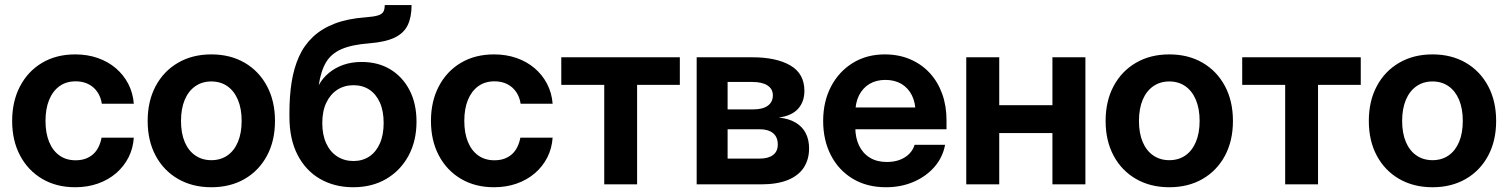

<svg xmlns="http://www.w3.org/2000/svg" viewBox="-20 -748 6120 779"><path d="M285.2 11.7Q208.5 11.7 150.9 -22.5Q93.3 -56.6 61.3 -117.2Q29.3 -177.7 29.3 -257.3Q29.3 -336.9 61.3 -397.9Q93.3 -459 150.9 -493.2Q208.5 -527.3 285.2 -527.3Q334.5 -527.3 376.5 -512.7Q418.5 -498 450 -471.2Q481.4 -444.3 500.5 -407.7Q519.5 -371.1 522.9 -327.1H393.1Q390.1 -347.2 381.6 -363.8Q373 -380.4 359.4 -392.6Q345.7 -404.8 327.6 -411.4Q309.6 -418 286.6 -418Q248.5 -418 221.2 -398.2Q193.8 -378.4 179.2 -342.5Q164.6 -306.6 164.6 -257.3Q164.6 -208.5 179.2 -172.6Q193.8 -136.7 221.2 -117.2Q248.5 -97.7 286.6 -97.7Q309.6 -97.7 327.4 -104.2Q345.2 -110.8 358.4 -122.8Q371.6 -134.8 379.9 -151.9Q388.2 -168.9 392.1 -189.5H522.9Q520 -146 501.5 -109.4Q482.9 -72.8 451.2 -45.4Q419.4 -18.1 377.2 -3.2Q335 11.7 285.2 11.7Z M837.4 11.7Q760.7 11.7 702.4 -22Q644 -55.7 611.6 -116.2Q579.1 -176.8 579.1 -257.3Q579.1 -337.9 611.6 -398.7Q644 -459.5 702.4 -493.4Q760.7 -527.3 837.4 -527.3Q914.6 -527.3 972.7 -493.4Q1030.8 -459.5 1063.2 -398.7Q1095.7 -337.9 1095.7 -257.3Q1095.7 -176.8 1063.2 -116.2Q1030.8 -55.7 972.7 -22Q914.6 11.7 837.4 11.7ZM837.4 -98.1Q875 -98.1 902.6 -117.2Q930.2 -136.2 945.3 -172.1Q960.4 -208 960.4 -257.3Q960.4 -307.1 945.3 -343Q930.2 -378.9 902.6 -398.2Q875 -417.5 837.4 -417.5Q800.3 -417.5 772.5 -398.2Q744.6 -378.9 729.5 -343Q714.4 -307.1 714.4 -257.3Q714.4 -207.5 729.5 -171.9Q744.6 -136.2 772.5 -117.2Q800.3 -98.1 837.4 -98.1Z M1413.1 11.7Q1337.4 11.7 1278.8 -22Q1220.2 -55.7 1187.3 -119.6Q1154.3 -183.6 1154.3 -274.4V-291Q1154.3 -358.4 1163.3 -415.3Q1172.4 -472.2 1193.1 -518.3Q1213.9 -564.5 1249.5 -598.1Q1285.2 -631.8 1337.6 -652.1Q1390.1 -672.4 1462.9 -677.7Q1495.6 -680.2 1512.5 -685.1Q1529.3 -689.9 1535.2 -700Q1541 -710 1541 -727.5H1649.9Q1649.9 -679.2 1634.5 -646.5Q1619.1 -613.8 1581.8 -595.7Q1544.4 -577.6 1479 -572.3Q1407.7 -566.9 1366 -548.8Q1324.2 -530.8 1303.2 -495.8Q1282.2 -460.9 1273.4 -403.8H1273.9Q1290 -432.1 1314.9 -452.6Q1339.8 -473.1 1373 -484.9Q1406.2 -496.6 1447.3 -496.6Q1514.6 -496.6 1564.5 -466.1Q1614.3 -435.5 1642.1 -381.3Q1669.9 -327.1 1669.9 -254.4Q1669.9 -176.3 1637.5 -116.2Q1605 -56.2 1547.4 -22.2Q1489.7 11.7 1413.1 11.7ZM1414.1 -94.7Q1450.7 -94.7 1478.3 -113Q1505.9 -131.3 1521.2 -166Q1536.6 -200.7 1536.6 -249Q1536.6 -297.9 1521.2 -332Q1505.9 -366.2 1478.5 -384.3Q1451.2 -402.3 1414.1 -402.3Q1377.4 -402.3 1348.9 -384Q1320.3 -365.7 1304 -331.5Q1287.6 -297.4 1287.6 -248.5Q1287.6 -200.7 1303.7 -166Q1319.8 -131.3 1348.6 -113Q1377.4 -94.7 1414.1 -94.7Z M1984.4 11.7Q1907.7 11.7 1850.1 -22.5Q1792.5 -56.6 1760.5 -117.2Q1728.5 -177.7 1728.5 -257.3Q1728.5 -336.9 1760.5 -397.9Q1792.5 -459 1850.1 -493.2Q1907.7 -527.3 1984.4 -527.3Q2033.7 -527.3 2075.7 -512.7Q2117.7 -498 2149.2 -471.2Q2180.7 -444.3 2199.7 -407.7Q2218.8 -371.1 2222.2 -327.1H2092.3Q2089.4 -347.2 2080.8 -363.8Q2072.3 -380.4 2058.6 -392.6Q2044.9 -404.8 2026.9 -411.4Q2008.8 -418 1985.8 -418Q1947.8 -418 1920.4 -398.2Q1893.1 -378.4 1878.4 -342.5Q1863.8 -306.6 1863.8 -257.3Q1863.8 -208.5 1878.4 -172.6Q1893.1 -136.7 1920.4 -117.2Q1947.8 -97.7 1985.8 -97.7Q2008.8 -97.7 2026.6 -104.2Q2044.4 -110.8 2057.6 -122.8Q2070.8 -134.8 2079.1 -151.9Q2087.4 -168.9 2091.3 -189.5H2222.2Q2219.2 -146 2200.7 -109.4Q2182.1 -72.8 2150.4 -45.4Q2118.7 -18.1 2076.4 -3.2Q2034.2 11.7 1984.4 11.7Z M2431.6 0V-403.8H2257.3V-515.6H2738.3V-403.8H2564.9V0Z M2806.6 0V-515.6H3032.2Q3129.9 -515.6 3186.8 -482.4Q3243.7 -449.2 3243.7 -379.4Q3243.7 -335.4 3218.3 -306.9Q3192.9 -278.3 3139.6 -271Q3180.2 -267.1 3207.8 -250.7Q3235.4 -234.4 3249 -207.8Q3262.7 -181.2 3262.7 -146Q3262.7 -101.1 3241.2 -68.1Q3219.7 -35.2 3176.3 -17.6Q3132.8 0 3067.4 0ZM2932.1 -104.5H3062Q3097.2 -104.5 3116.5 -119.1Q3135.7 -133.8 3135.7 -161.6Q3135.7 -191.9 3116.5 -207.8Q3097.2 -223.6 3062 -223.6H2932.1ZM2932.1 -304.2H3036.6Q3074.7 -304.2 3095.2 -319.1Q3115.7 -334 3115.7 -361.3Q3115.7 -387.2 3093.8 -401.4Q3071.8 -415.5 3032.2 -415.5H2932.1Z M3574.7 11.7Q3497.1 11.7 3439.7 -22.9Q3382.3 -57.6 3351.1 -118.4Q3319.8 -179.2 3319.8 -257.3Q3319.8 -335.9 3351.8 -397Q3383.8 -458 3440.2 -492.7Q3496.6 -527.3 3569.8 -527.3Q3626 -527.3 3672.1 -507.8Q3718.3 -488.3 3751.5 -452.6Q3784.7 -417 3802.5 -367.9Q3820.3 -318.8 3820.3 -259.8V-223.6H3370.1V-312H3754.9L3694.8 -289.6Q3694.8 -331.1 3679.9 -361.1Q3665 -391.1 3637.5 -407.5Q3609.9 -423.8 3572.3 -423.8Q3535.2 -423.8 3507.8 -407.5Q3480.5 -391.1 3465.3 -361.1Q3450.2 -331.1 3450.2 -289.6V-231.4Q3450.2 -189.5 3465.3 -157.7Q3480.5 -126 3509 -108.4Q3537.6 -90.8 3578.1 -90.8Q3607.9 -90.8 3630.9 -99.6Q3653.8 -108.4 3669.2 -124Q3684.6 -139.6 3690.9 -160.6H3814.5Q3805.2 -109.9 3771.5 -71Q3737.8 -32.2 3687 -10.3Q3636.2 11.7 3574.7 11.7Z M4286.1 -321.3V-208H3997.6V-321.3ZM4034.2 -515.6V0H3900.4V-515.6ZM4383.8 -515.6V0H4250V-515.6Z M4724.1 11.7Q4647.5 11.7 4589.1 -22Q4530.8 -55.7 4498.3 -116.2Q4465.8 -176.8 4465.8 -257.3Q4465.8 -337.9 4498.3 -398.7Q4530.8 -459.5 4589.1 -493.4Q4647.5 -527.3 4724.1 -527.3Q4801.3 -527.3 4859.4 -493.4Q4917.5 -459.5 4950 -398.7Q4982.4 -337.9 4982.4 -257.3Q4982.4 -176.8 4950 -116.2Q4917.5 -55.7 4859.4 -22Q4801.3 11.7 4724.1 11.7ZM4724.1 -98.1Q4761.7 -98.1 4789.3 -117.2Q4816.9 -136.2 4832 -172.1Q4847.2 -208 4847.2 -257.3Q4847.2 -307.1 4832 -343Q4816.9 -378.9 4789.3 -398.2Q4761.7 -417.5 4724.1 -417.5Q4687 -417.5 4659.2 -398.2Q4631.3 -378.9 4616.2 -343Q4601.1 -307.1 4601.1 -257.3Q4601.1 -207.5 4616.2 -171.9Q4631.3 -136.2 4659.2 -117.2Q4687 -98.1 4724.1 -98.1Z M5194.3 0V-403.8H5020V-515.6H5501V-403.8H5327.6V0Z M5792 11.7Q5715.3 11.7 5657 -22Q5598.6 -55.7 5566.2 -116.2Q5533.7 -176.8 5533.7 -257.3Q5533.7 -337.9 5566.2 -398.7Q5598.6 -459.5 5657 -493.4Q5715.3 -527.3 5792 -527.3Q5869.1 -527.3 5927.2 -493.4Q5985.4 -459.5 6017.8 -398.7Q6050.3 -337.9 6050.3 -257.3Q6050.3 -176.8 6017.8 -116.2Q5985.4 -55.7 5927.2 -22Q5869.1 11.7 5792 11.7ZM5792 -98.1Q5829.6 -98.1 5857.2 -117.2Q5884.8 -136.2 5899.9 -172.1Q5915 -208 5915 -257.3Q5915 -307.1 5899.9 -343Q5884.8 -378.9 5857.2 -398.2Q5829.6 -417.5 5792 -417.5Q5754.9 -417.5 5727.1 -398.2Q5699.2 -378.9 5684.1 -343Q5668.9 -307.1 5668.9 -257.3Q5668.9 -207.5 5684.1 -171.9Q5699.2 -136.2 5727.1 -117.2Q5754.9 -98.1 5792 -98.1Z"/></svg>

Font: Inter Cardless Display
Style: Bold
Weight: 700
Designer: Rasmus Andersson
Foundry: rsms
Version: Version 4.001;git-9221beed3